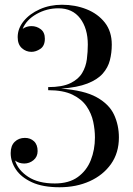

<svg xmlns="http://www.w3.org/2000/svg" viewBox="-20 -779 560 809"><path d="M481 -200Q481 -135 447.8 -88Q414.5 -41 358 -15.5Q301.5 10 231 10Q160 10 114.5 -11Q69 -32 47 -65Q25 -98 25 -134Q25 -165 42 -181.5Q59 -198 85 -198Q108 -198 123.2 -183.8Q138.5 -169.5 138.5 -142.5Q138.5 -118.5 121.2 -104.2Q104 -90 82 -90Q60 -90 43.5 -102.5Q56 -62 98.8 -34Q141.5 -6 211 -6Q270.5 -6 307.8 -33Q345 -60 362.5 -104Q380 -148 380 -200Q380 -231.5 372.8 -266Q365.5 -300.5 345 -330.8Q324.5 -361 285.5 -380Q246.5 -399 183 -399V-412Q242.5 -412 276.5 -428.5Q310.5 -445 326.2 -471.5Q342 -498 346 -529.5Q350 -561 350 -591Q350 -659 317.8 -701.5Q285.5 -744 226 -744Q176.5 -744 133.8 -719.8Q91 -695.5 75.5 -657.5Q92 -669 112.5 -669Q134.5 -669 151.8 -655.8Q169 -642.5 169 -616Q169 -586 150.2 -573.2Q131.5 -560.5 112.5 -560.5Q89.5 -560.5 72 -576.2Q54.5 -592 54.5 -622.5Q54.5 -659 79.8 -690Q105 -721 147.5 -740Q190 -759 241 -759Q297 -759 344.8 -740Q392.5 -721 421.8 -683.8Q451 -646.5 451 -591Q451 -556.5 443 -525.2Q435 -494 412.8 -468.8Q390.5 -443.5 348.2 -427Q306 -410.5 237.5 -405.5Q335 -398.5 387.8 -369Q440.5 -339.5 460.8 -295.2Q481 -251 481 -200Z"/></svg>

Font: Bodoni Moda 16pt
Style: Regular
Weight: 400
Version: Version 2.3